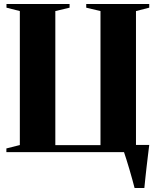

<svg xmlns="http://www.w3.org/2000/svg" viewBox="-20 -763 802 963"><path d="M655 180Q650.5 161.5 643.5 136.8Q636.5 112 629 86Q621.5 60 614.2 37.5Q607 15 602 0H12V-18.5L79.5 -35.5V-707.5L12.5 -724.5V-743H329V-724.5L257.5 -707.5V-35H484V-707.5L412.5 -724.5V-743H728.5V-724.5L662 -707.5V-36H728.5Q725.5 -11.5 722 17.5Q718.5 46.5 715 76.2Q711.5 106 708.8 132.8Q706 159.5 704 180Z"/></svg>

Font: Merriweather 144pt ExtraBold
Style: Regular
Weight: 800
Version: Version 2.100